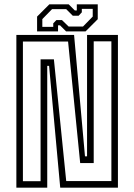

<svg xmlns="http://www.w3.org/2000/svg" viewBox="-20 -860 616 880"><path d="M55 0V-700H319.5L369.5 -143.5H379V-700H520.5V0H256L205 -558H196.5V0ZM85 -29.5H166V-588H227L283.5 -30H490.5V-670.5H409.5V-112.5H347.5L292 -669.5H85ZM150 -716V-784L206 -840H295L323 -812H332V-840H428V-772L372 -716H283L255 -744H246V-716ZM174 -737H224V-753L238.5 -768H264L294.5 -738.5H360.5L405 -784V-819.5H355V-803.5L340.5 -788H313.5L283.5 -818H218.5L174 -772.5Z"/></svg>

Font: Tourney Condensed Light
Style: Regular
Weight: 300
Width: 3
Designer: Tyler Finck
Foundry: Etcetera Type Co
Version: Version 1.010; ttfautohint (v1.8.3)